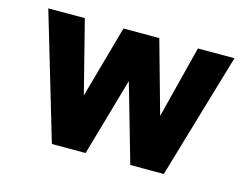

<svg xmlns="http://www.w3.org/2000/svg" viewBox="-79 -652 1035 797"><g transform="rotate(15 438.0 -253.0)"><path d="M679 17H535L439 -318L343 17H198L38 -523H195L274 -212L361 -523H515L602 -212L681 -523H838Z"/></g></svg>

Font: SUIT Heavy
Style: Regular
Weight: 900
Designer: Sunn Youn; Korean Glyphs from Source Han Sans (Sandoll Communications; Soo-young Jang, Joo-yeon Kang)
Foundry: Sunn
Version: Version 1.006